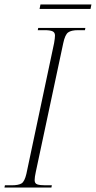

<svg xmlns="http://www.w3.org/2000/svg" viewBox="-37 -839 429 859"><path d="M-17 0 -15 -10H15Q46 -10 59.5 -18.5Q73 -27 81 -61L205 -646Q209 -669 209 -680Q209 -694 198 -699Q187 -704 162 -704H132L134 -714H345L343 -704H312Q282 -704 268 -694Q254 -684 246 -646L123 -69Q118 -46 118 -33Q118 -18 130 -14Q142 -10 166 -10H195L193 0ZM140 -799 144 -819H372L368 -799Z"/></svg>

Font: Noto Serif Display Condensed ExtraLight
Style: Italic
Weight: 200
Width: 3
Italic angle: -12°
Designer: Monotype Design Team
Foundry: Monotype Imaging Inc.
Version: Version 2.009